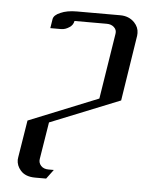

<svg xmlns="http://www.w3.org/2000/svg" viewBox="-45 -476 485 639"><g transform="rotate(5 197.0 -156.5)"><path d="M33.2 70.8Q33.2 67.9 34.2 62L54.2 -62L286.1 -155.8L320.8 -375Q323.2 -388.2 313.5 -397Q304.2 -405.8 289.1 -405.8H181.2Q178.7 -391.6 166 -383.8Q152.8 -375 139.2 -375H103L107.9 -405.8Q110.4 -419.4 131.8 -428.2Q153.3 -438 186 -438H331.1Q360.4 -438 378.9 -418.9Q393.6 -403.3 393.6 -383.8Q393.6 -377.9 393.1 -375L358.9 -155.8L126 -62L106 62Q104 74.7 112.8 84.5Q121.6 94.2 138.2 94.2H155.8L132.8 125H96.2Q63 125 46.9 106Q33.2 90.3 33.2 70.8Z"/></g></svg>

Font: Hhenum
Style: Italic
Weight: 400
Designer: T. Christopher White
Version: Version 1.0